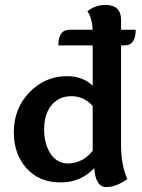

<svg xmlns="http://www.w3.org/2000/svg" viewBox="-20 -740 583 786"><path d="M260.3 -70.8Q283.7 -70.8 310.5 -82.8Q337.4 -94.7 359.4 -123V-306.2Q323.7 -346.2 272.5 -346.2Q220.7 -346.2 190.7 -309.1Q160.6 -272 160.6 -210.9Q160.6 -151.9 186.5 -111.3Q212.4 -70.8 260.3 -70.8ZM475.6 -146.5Q475.6 -64 501.5 -7.3Q455.6 25.9 414.6 25.9Q371.6 25.9 365.7 -51.8Q311 6.8 228.5 6.8Q140.6 6.8 88.6 -51Q36.6 -108.9 36.6 -198.2Q36.6 -296.4 100.6 -362.3Q164.6 -428.2 254.4 -428.2Q318.8 -428.2 359.4 -389.2V-608.9Q359.4 -633.8 354.2 -655.8Q349.1 -677.7 337.9 -693.8Q369.6 -719.7 412.6 -719.7Q475.6 -719.7 475.6 -658.2ZM489.7 -554.2H218.8Q218.8 -618.2 265.1 -618.2H535.6Q535.6 -554.2 489.7 -554.2Z"/></svg>

Font: ALMAS
Style: Bold
Weight: 700
Designer: ALMAS Font/ by Husham Jawad Kadhim, derived from the Bainsely font by/ Paul James MIller
Foundry: High-Logic / Made with FontCreator
Version: Version 1.411;September 19, 2021;FontCreator 14.0.0.2814 32-